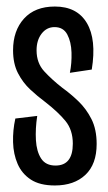

<svg xmlns="http://www.w3.org/2000/svg" viewBox="-20 -558 331 588"><path d="M148 10Q102 10 74.5 -8Q47 -26 34 -56Q21 -86 20 -122.5Q19 -159 27 -195L94 -203Q88 -164 90 -129Q92 -94 106 -72.5Q120 -51 150 -51Q203 -51 203 -118Q203 -160 180.5 -187.5Q158 -215 118 -246Q95 -263 72.5 -284Q50 -305 35 -334Q20 -363 20 -404Q20 -464 53.5 -501Q87 -538 148 -538Q216 -538 246 -487.5Q276 -437 261 -345L194 -335Q200 -364 199 -397Q198 -430 186 -452.5Q174 -475 147 -475Q123 -475 107.5 -455Q92 -435 92 -404Q92 -365 115.5 -339.5Q139 -314 171 -289Q196 -271 220 -248Q244 -225 260 -193.5Q276 -162 276 -117Q276 -55 241.5 -22.5Q207 10 148 10Z"/></svg>

Font: Bricolage Grotesque 96pt Condensed Light
Style: Regular
Weight: 300
Width: 3
Designer: Mathieu Triay
Foundry: Atelier Triay
Version: Version 1.001; ttfautohint (v1.8.4.7-5d5b);gftools[0.9.33.de